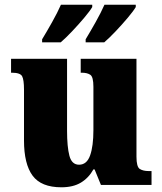

<svg xmlns="http://www.w3.org/2000/svg" viewBox="-20 -786 689 816"><path d="M241 10Q155 10 118.5 -39.5Q82 -89 82 -189V-405Q82 -447 74 -462Q66 -477 30 -477H27V-536H265V-230Q265 -162 275 -124Q285 -86 316 -86Q349 -86 363 -125.5Q377 -165 377 -233V-417Q377 -459 364 -468Q351 -477 327 -477H323V-536H560V-120Q560 -77 574 -68Q588 -59 612 -59H624V0H409L382 -66H377Q357 -30 324 -10Q291 10 241 10ZM344 -619Q364 -652 386.5 -692Q409 -732 424 -766H557V-756Q547 -739 523 -710.5Q499 -682 471.5 -653Q444 -624 423 -606H344ZM159 -619Q179 -652 201.5 -692Q224 -732 239 -766H372V-756Q362 -739 338 -710.5Q314 -682 286.5 -653Q259 -624 238 -606H159Z"/></svg>

Font: Noto Serif Armenian SemiCondensed Black
Style: Regular
Weight: 900
Width: 4
Designer: Monotype Design Team
Foundry: Monotype Imaging Inc.
Version: Version 2.008; ttfautohint (v1.8.4.7-5d5b)